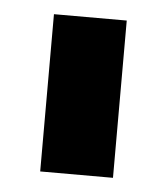

<svg xmlns="http://www.w3.org/2000/svg" viewBox="-34 -732 313 360"><g transform="rotate(5 122.5 -552.0)"><path d="M54 -404V-700H191V-404Z"/></g></svg>

Font: SUSE Thin ExtraBold
Style: Regular
Weight: 800
Version: Version 1.000